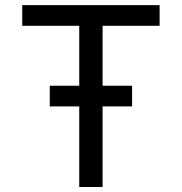

<svg xmlns="http://www.w3.org/2000/svg" viewBox="-20 -743 723 763"><path d="M504.9 -320.3V-402.3H177.7Q177.7 -391.1 177.7 -376.2Q177.7 -361.3 177.7 -346.4Q177.7 -331.5 177.7 -320.3ZM387.7 0V-640.6H614.3V-722.7H68.4V-640.6H294.9V0Z"/></svg>

Font: Giphurs
Style: Regular
Weight: 400
Version: Version 2.010